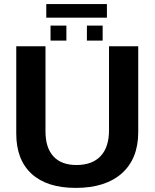

<svg xmlns="http://www.w3.org/2000/svg" viewBox="-20 -916 762 946"><path d="M353 9.8Q211.4 9.8 135.7 -59.6Q60.1 -128.9 60.1 -257.8V-688H204.1V-269Q204.1 -188 243.2 -145.5Q282.2 -103 356.9 -103Q434.6 -103 475.8 -147Q517.1 -190.9 517.1 -273.9V-688H661.1V-265.1Q661.1 -134.3 580.6 -62.3Q500 9.8 353 9.8ZM485.8 -790V-715.8H408.2V-790ZM307.1 -790V-715.8H229V-790ZM208 -829.1V-896H506.8V-829.1Z"/></svg>

Font: Libra Sans Modern
Style: Bold
Weight: 700
Foundry: Stefan Peev, Context Ltd
Version: Version 1.000